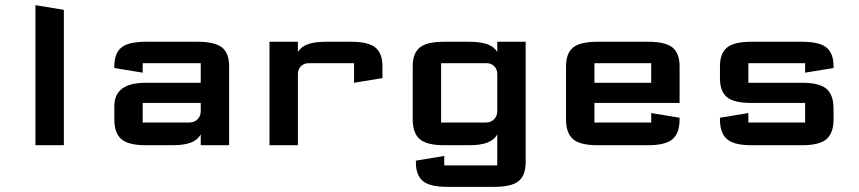

<svg xmlns="http://www.w3.org/2000/svg" viewBox="-20 -562 3324 743"><path d="M227.1 0H117.2V-542L227.1 -523.9Z M756.8 -163.6H532.2V-87.9H712.9Q731.9 -87.9 744.4 -100.3Q756.8 -112.8 756.8 -131.8ZM756.8 -241.7V-317.4H532.2V-280.8L422.4 -298.8V-305.2Q422.4 -355.5 449.5 -377.9Q476.6 -400.4 544.4 -400.4H744.6Q812.5 -400.4 839.6 -377.9Q866.7 -355.5 866.7 -305.2V0H756.8V-42Q744.6 -20 718.3 -10Q691.9 0 647 0H544.4Q477.1 0 449.7 -23.4Q422.4 -46.9 422.4 -100.1V-151.4Q422.4 -241.7 544.4 -241.7Z M1132.8 0H1022.9V-400.4H1132.8V-360.8Q1145 -381.3 1171.4 -390.9Q1197.8 -400.4 1242.7 -400.4H1337.9Q1405.8 -400.4 1432.9 -377.9Q1460 -355.5 1460 -305.2V-259.8L1350.1 -241.7V-317.4H1174.3Q1156.2 -317.4 1144.5 -305.7Q1132.8 -293.9 1132.8 -275.9Z M1589.4 59.6 1699.2 41.5V78.1H1904.3V-42Q1892.1 -20 1865.7 -10Q1839.4 0 1794.4 0H1699.2Q1631.8 0 1604.5 -23.4Q1577.1 -46.9 1577.1 -100.1V-305.2Q1577.1 -355.5 1604.2 -377.9Q1631.3 -400.4 1699.2 -400.4H1794.4Q1839.4 -400.4 1865.7 -390.9Q1892.1 -381.3 1904.3 -360.8V-400.4H2014.2V65.9Q2014.2 116.2 1987.1 138.7Q1960 161.1 1892.1 161.1H1711.4Q1643.6 161.1 1616.5 138.7Q1589.4 116.2 1589.4 65.9ZM1687 -317.4V-87.9H1860.4Q1879.4 -87.9 1891.8 -100.3Q1904.3 -112.8 1904.3 -131.8V-275.9Q1904.3 -293.9 1892.6 -305.7Q1880.9 -317.4 1862.8 -317.4Z M2609.9 -106.4V-100.1Q2609.9 -46.9 2582.5 -23.4Q2555.2 0 2487.8 0H2292.5Q2225.1 0 2197.8 -23.4Q2170.4 -46.9 2170.4 -100.1V-305.2Q2170.4 -355.5 2197.5 -377.9Q2224.6 -400.4 2292.5 -400.4H2487.8Q2555.7 -400.4 2582.8 -377.9Q2609.9 -355.5 2609.9 -305.2V-163.6H2280.3V-87.9H2500V-124.5ZM2500 -241.7V-317.4H2280.3V-241.7Z M3095.7 -317.4H2876V-241.7H3083.5Q3150.9 -241.7 3178.2 -218.3Q3205.6 -194.8 3205.6 -141.6V-100.1Q3205.6 -46.9 3178.2 -23.4Q3150.9 0 3083.5 0H2888.2Q2820.8 0 2793.5 -23.4Q2766.1 -46.9 2766.1 -100.1V-106.4L2876 -124.5V-87.9H3095.7V-163.6H2888.2Q2820.3 -163.6 2793.2 -186Q2766.1 -208.5 2766.1 -258.8V-305.2Q2766.1 -355.5 2793.2 -377.9Q2820.3 -400.4 2888.2 -400.4H3083.5Q3151.4 -400.4 3178.5 -377.9Q3205.6 -355.5 3205.6 -305.2V-298.8L3095.7 -280.8Z"/></svg>

Font: Squarish Sans CT
Style: Regular
Weight: 400
Version: Version 0.9